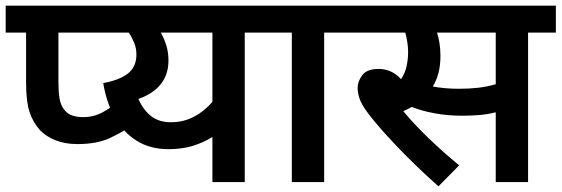

<svg xmlns="http://www.w3.org/2000/svg" viewBox="-20 -642 1980 677"><path d="M186 -527V-359Q186 -307 192 -285Q198 -263 212 -249Q231 -229 274 -229Q312 -229 345.5 -248Q379 -267 399 -288L456 -205Q415 -178 369 -156Q323 -134 253 -134Q209 -134 175.5 -147.5Q142 -161 121 -183Q96 -211 84 -247.5Q72 -284 72 -350V-527H0V-622H344V-527Z M941 -622V-527H843V0H729V-159Q697 -139 659 -127.5Q621 -116 574 -116Q509 -116 461.5 -146Q414 -176 384.5 -228.5Q355 -281 344 -349Q403 -360 432 -383.5Q461 -407 461 -450Q461 -472 453 -491.5Q445 -511 434 -527H312V-622ZM468 -293Q486 -253 513.5 -232Q541 -211 583 -211Q627 -211 664 -230.5Q701 -250 729 -283V-527H547Q560 -504 567 -480Q574 -456 574 -429Q574 -331 468 -293Z M1123 -527V0H1009V-527H926V-622H1221V-527Z M1842 -527V0H1728V-246Q1700 -239 1671.5 -236.5Q1643 -234 1609 -234Q1556 -234 1509.5 -243Q1463 -252 1432 -265Q1418 -257 1402 -250Q1441 -203 1492 -154Q1543 -105 1599 -59L1526 15Q1443 -59 1377 -128.5Q1311 -198 1276 -245Q1254 -275 1247.5 -295Q1241 -315 1241 -332Q1241 -355 1257.5 -377Q1274 -399 1315 -399Q1361 -399 1394 -363Q1408 -383 1413.5 -408Q1419 -433 1419 -458Q1419 -477 1416 -495Q1413 -513 1409 -527H1207V-622H1940V-527ZM1598 -329Q1635 -329 1665.5 -332.5Q1696 -336 1728 -345V-527H1521Q1526 -511 1529.5 -491Q1533 -471 1533 -445Q1533 -411 1526 -384.5Q1519 -358 1506 -337Q1527 -333 1550 -331Q1573 -329 1598 -329Z"/></svg>

Font: Noto Sans Devanagari UI SemiBold
Style: Regular
Weight: 600
Designer: Jelle Bosma - Monotype Design Team
Foundry: Monotype Imaging Inc.
Version: Version 2.003; ttfautohint (v1.8.4.7-5d5b)